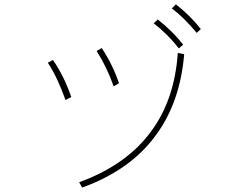

<svg xmlns="http://www.w3.org/2000/svg" viewBox="-20 -849 1040 880"><path d="M767.6 -810.5 786.1 -829.1Q853.5 -776.4 900.4 -715.8L881.8 -698.2Q822.3 -769.5 767.6 -810.5ZM684.6 -742.2 703.1 -759.8Q772.5 -705.1 819.3 -644.5L799.8 -627Q749 -692.4 684.6 -742.2ZM199.2 -561.5 222.7 -574.2Q274.4 -499 306.6 -404.3L280.3 -390.6Q243.2 -495.1 199.2 -561.5ZM422.9 -615.2 446.3 -628.9Q496.1 -553.7 525.4 -467.8L501 -453.1Q469.7 -542 422.9 -615.2ZM342.8 -13.7Q562.5 -93.8 674.8 -250Q780.3 -393.6 794.9 -606.4L824.2 -600.6Q805.7 -381.8 697.3 -233.4Q581.1 -70.3 356.4 10.7Z"/></svg>

Font: Gothic A1 Thin
Style: Regular
Weight: 250
Designer: HanYang I&C Co.,Ltd.
Foundry: HanYang I&C Co.,Ltd.
Version: Version 2.50